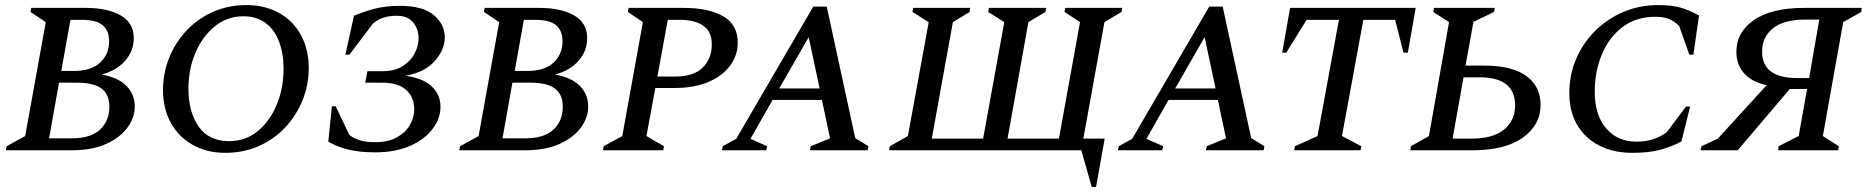

<svg xmlns="http://www.w3.org/2000/svg" viewBox="-20 -591 7344 755"><path d="M3 0 6 -16 79 -56 160 -504 100 -544 103 -560H317Q403 -560 454.5 -530.5Q506 -501 506 -441Q506 -391 472.5 -352.5Q439 -314 380 -298Q445 -286 477.5 -253Q510 -220 510 -171Q510 -130 482 -90.5Q454 -51 398.5 -25.5Q343 0 260 0ZM302 -513H257L221 -312H269Q339 -312 374 -345Q409 -378 409 -429Q409 -470 384 -491.5Q359 -513 302 -513ZM280 -266H212L173 -47H261Q337 -47 373.5 -81.5Q410 -116 410 -171Q410 -220 379 -243Q348 -266 280 -266Z M866 10Q793 10 737.5 -21.5Q682 -53 651.5 -108.5Q621 -164 621 -237Q621 -304 645.5 -364.5Q670 -425 714 -471.5Q758 -518 818 -544.5Q878 -571 949 -571Q1023 -571 1078.5 -539.5Q1134 -508 1164 -452Q1194 -396 1194 -323Q1194 -257 1170 -197.5Q1146 -138 1102.5 -91Q1059 -44 998.5 -17Q938 10 866 10ZM881 -36Q945 -36 993 -75Q1041 -114 1068 -179Q1095 -244 1095 -321Q1095 -380 1077.5 -427Q1060 -474 1024.5 -500.5Q989 -527 937 -527Q874 -527 825.5 -488Q777 -449 749 -384.5Q721 -320 721 -241Q721 -151 761 -93.5Q801 -36 881 -36Z M1540 -529Q1512 -529 1490.5 -522.5Q1469 -516 1447 -499L1354 -376H1338L1372 -529Q1412 -546 1454.5 -557Q1497 -568 1553 -568Q1643 -568 1686 -531.5Q1729 -495 1729 -444Q1729 -396 1690 -351.5Q1651 -307 1575 -293Q1645 -283 1678.5 -250.5Q1712 -218 1712 -172Q1713 -128 1683 -86.5Q1653 -45 1595 -18.5Q1537 8 1455 8Q1391 8 1347 -3.5Q1303 -15 1271 -34L1285 -173H1300L1354 -60Q1368 -49 1391.5 -40.5Q1415 -32 1456 -32Q1507 -32 1541 -51Q1575 -70 1592 -100Q1609 -130 1609 -162Q1608 -210 1576.5 -238Q1545 -266 1480 -266H1416L1425 -311H1485Q1531 -311 1562.5 -330.5Q1594 -350 1610 -380Q1626 -410 1626 -440Q1626 -477 1604.5 -503Q1583 -529 1540 -529Z M1786 0 1789 -16 1862 -56 1943 -504 1883 -544 1886 -560H2100Q2186 -560 2237.5 -530.5Q2289 -501 2289 -441Q2289 -391 2255.5 -352.5Q2222 -314 2163 -298Q2228 -286 2260.5 -253Q2293 -220 2293 -171Q2293 -130 2265 -90.5Q2237 -51 2181.5 -25.5Q2126 0 2043 0ZM2085 -513H2040L2004 -312H2052Q2122 -312 2157 -345Q2192 -378 2192 -429Q2192 -470 2167 -491.5Q2142 -513 2085 -513ZM2063 -266H1995L1956 -47H2044Q2120 -47 2156.5 -81.5Q2193 -116 2193 -171Q2193 -220 2162 -243Q2131 -266 2063 -266Z M2351 0 2354 -16 2427 -56 2508 -504 2449 -544 2452 -560H2668Q2767 -560 2824 -527Q2881 -494 2881 -423Q2881 -374 2851.5 -333.5Q2822 -293 2766.5 -269Q2711 -245 2632 -245H2557L2522 -56L2591 -16L2588 0ZM2606 -513 2565 -290H2635Q2708 -290 2743.5 -325.5Q2779 -361 2779 -417Q2779 -466 2746 -489.5Q2713 -513 2653 -513Z M2819 0 2822 -16 2875 -45 3178 -565H3231L3343 -48L3395 -16L3392 0H3165L3168 -16L3244 -47L3212 -198H3018L2931 -45L2997 -16L2993 0ZM3044 -243H3203L3160 -445Z M3795 -560 3793 -544 3727 -504 3644 -46H3846L3929 -504L3866 -544L3869 -560H4094L4091 -544L4024 -504L3942 -46H4144L4227 -504L4166 -544L4169 -560H4393L4390 -544L4323 -504L4240 -46H4324L4290 144H4273L4232 0H3476L3479 -16L3550 -56L3632 -504L3568 -544L3571 -560Z M4376 0 4379 -16 4432 -45 4735 -565H4788L4900 -48L4952 -16L4949 0H4722L4725 -16L4801 -47L4769 -198H4575L4488 -45L4554 -16L4550 0ZM4601 -243H4760L4717 -445Z M5069 0 5072 -16 5161 -56 5245 -513H5118L5038 -384H5022L5053 -560H5547L5516 -384H5499L5466 -513H5341L5257 -56L5333 -16L5330 0Z M5619 -560H5858L5855 -544L5774 -505L5743 -333H5818Q5925 -333 5981.5 -292.5Q6038 -252 6038 -178Q6038 -100 5968.5 -50Q5899 0 5769 0H5526L5528 -16L5599 -56L5678 -504L5616 -544ZM5692 -46H5767Q5852 -46 5895 -82Q5938 -118 5938 -177Q5937 -287 5799 -287H5735Z M6400 10Q6323 10 6267 -19.5Q6211 -49 6181 -101.5Q6151 -154 6151 -225Q6151 -296 6177.5 -358.5Q6204 -421 6252 -469Q6300 -517 6363.5 -544Q6427 -571 6501 -571Q6552 -571 6586.5 -561.5Q6621 -552 6661 -530L6639 -376H6623L6583 -489Q6564 -508 6542.5 -516.5Q6521 -525 6490 -525Q6413 -525 6360 -484.5Q6307 -444 6279 -377Q6251 -310 6251 -230Q6251 -138 6296 -86Q6341 -34 6415 -34Q6453 -34 6482 -44Q6511 -54 6534 -71L6610 -172H6626L6592 -35Q6558 -16 6512 -3Q6466 10 6400 10Z M6813 0H6667L6671 -16L6735 -46L6927 -256Q6868 -269 6838 -303Q6808 -337 6808 -386Q6807 -463 6876 -511.5Q6945 -560 7076 -560H7301L7299 -544L7228 -504L7148 -56L7211 -16L7208 0H6972L6974 -16L7053 -56L7086 -241H7018ZM7048 -284H7094L7134 -514H7078Q6994 -514 6951.5 -479.5Q6909 -445 6909 -388Q6909 -284 7048 -284Z"/></svg>

Font: Spectral SC Medium
Style: Italic
Weight: 500
Italic angle: -10°
Designer: Jean-Baptiste Levee
Foundry: Production Type
Version: Version 2.001